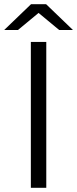

<svg xmlns="http://www.w3.org/2000/svg" viewBox="-34 -901 370 921"><path d="M188 0V-700H114V0ZM52 -757 151 -839 250 -757H316L187 -881H115L-14 -757Z"/></svg>

Font: Montserrat Z
Style: Regular
Weight: 400
Designer: Julieta Ulanovsky
Foundry: Julieta Ulanovsky
Version: Version 8.000